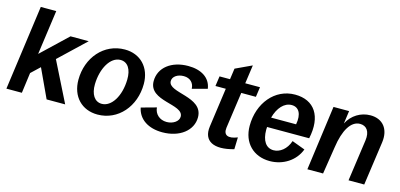

<svg xmlns="http://www.w3.org/2000/svg" viewBox="-66 -1129 3250 1559"><g transform="rotate(15 1559.5 -349.0)"><path d="M24 0H154L177 -172L250 -241L362 0H518L350 -336L570 -545H417L200 -339L252 -713H122Z M792 12C964 12 1092 -135 1092 -325C1092 -464 1003 -556 872 -556C697 -556 570 -408 570 -221C570 -81 659 12 792 12ZM803 -81C743 -81 707 -136 709 -222C712 -353 774 -465 860 -465C921 -465 955 -410 953 -324C950 -184 884 -81 803 -81Z M1337 15C1483 15 1587 -66 1587 -177C1587 -353 1297 -305 1297 -405C1297 -443 1337 -471 1390 -471C1445 -471 1477 -435 1478 -388L1604 -422C1591 -513 1512 -560 1404 -560C1263 -560 1163 -483 1163 -369C1163 -198 1450 -253 1450 -146C1450 -106 1403 -75 1350 -75C1290 -75 1248 -115 1244 -169L1117 -134C1136 -38 1222 15 1337 15Z M1939 -4 1942 -104C1865 -73 1824 -92 1832 -155L1875 -460H1998L2010 -544H1886L1908 -700L1771 -636L1758 -544H1670L1658 -460H1745L1699 -130C1682 -5 1774 43 1939 -4Z M2240 15C2352 15 2451 -48 2489 -149L2379 -190C2355 -118 2301 -78 2248 -78C2184 -78 2148 -133 2148 -223C2148 -231 2148 -238 2149 -247H2503C2545 -442 2464 -560 2302 -560C2132 -560 2010 -411 2010 -220C2010 -77 2104 15 2240 15ZM2161 -329C2184 -414 2234 -471 2297 -471C2357 -471 2388 -419 2371 -329Z M2554 0H2686L2722 -230C2743 -377 2796 -467 2873 -467C2927 -467 2960 -426 2949 -348L2900 0H3032L3084 -368C3100 -483 3040 -556 2937 -556C2856 -556 2782 -511 2744 -436L2759 -544H2628Z"/></g></svg>

Font: Ronzino Bold
Style: Italic
Weight: 700
Italic angle: -8°
Designer: Nunzio Mazzaferro
Foundry: Collletttivo
Version: Version 1.000;Glyphs 3.3 (3337)